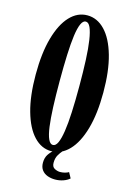

<svg xmlns="http://www.w3.org/2000/svg" viewBox="-128 -775 676 986"><g transform="rotate(15 209.5 -282.0)"><path d="M210.5 11Q158 11 117.8 -31.8Q77.5 -74.5 54.8 -155Q32 -235.5 32 -349Q32 -463.5 54.8 -544.2Q77.5 -625 117.8 -668Q158 -711 210.5 -711Q263.5 -711 304.5 -668Q345.5 -625 368.5 -544.2Q391.5 -463.5 391.5 -349Q391.5 -235.5 368.5 -155Q345.5 -74.5 304.5 -31.8Q263.5 11 210.5 11ZM210.5 -22Q225.5 -22 235.5 -43.8Q245.5 -65.5 252 -107.5Q258.5 -149.5 261.2 -210.2Q264 -271 264 -349Q264 -427 261.2 -488Q258.5 -549 252 -591.2Q245.5 -633.5 235.5 -655.8Q225.5 -678 210.5 -678Q196 -678 186 -655.8Q176 -633.5 170.2 -591.2Q164.5 -549 162 -488Q159.5 -427 159.5 -349Q159.5 -271 162 -210.2Q164.5 -149.5 170.2 -107.5Q176 -65.5 186 -43.8Q196 -22 210.5 -22ZM266.5 146.5Q245.5 146.5 226.8 139.8Q208 133 196.5 117.8Q185 102.5 185 79Q185 52.5 197.2 34.2Q209.5 16 225.5 4Q241.5 -8 253.5 -15L267.5 -4Q256.5 8.5 247.2 24.8Q238 41 238 65.5Q238 87 253 94.8Q268 102.5 282 102.5Q295 102.5 307.2 99.2Q319.5 96 327.5 91L343.5 120.5Q331 132 310.5 139.2Q290 146.5 266.5 146.5Z"/></g></svg>

Font: Imbue 24pt
Style: Bold
Weight: 700
Designer: Tyler Finck
Foundry: Etcetera Type Company
Version: Version 1.102